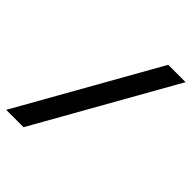

<svg xmlns="http://www.w3.org/2000/svg" viewBox="-208 -765 868 868"><g transform="rotate(45 225.5 -331.0)"><path d="M-17 0 357 -662H468L94 0Z"/></g></svg>

Font: Kanit
Style: Italic
Weight: 400
Italic angle: -12°
Designer: Katatrad Team
Foundry: CadsonDemak
Version: Version 2.000; ttfautohint (v1.8.3)